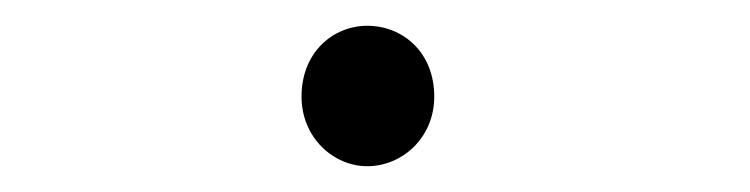

<svg xmlns="http://www.w3.org/2000/svg" viewBox="-20 -433 582 149"><path d="M265 -304C292 -304 317 -326 317 -358C317 -393 292 -413 265 -413C239 -413 214 -393 214 -358C214 -326 239 -304 265 -304Z"/></svg>

Font: Source Han Sans SC Light
Style: Regular
Weight: 300
Designer: Ryoko NISHIZUKA (kana & ideographs); Paul D. Hunt (Latin, Greek & Cyrillic); Wenlong ZHANG (bopomofo); Sandoll Communica
Foundry: Adobe Systems Incorporated
Version: Version 1.004;PS 1.004;hotconv 1.0.82;makeotf.lib2.5.63406